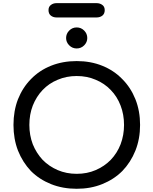

<svg xmlns="http://www.w3.org/2000/svg" viewBox="-20 -1174 961 1204"><path d="M460.9 9.8Q373 9.8 299.8 -19.5Q226.6 -48.8 173.8 -101.6Q122.1 -156.2 92.8 -229.5Q64.5 -302.7 64.5 -390.6Q64.5 -478.5 92.8 -551.8Q122.1 -625 173.8 -677.7Q226.6 -732.4 299.8 -761.7Q373 -791 460.9 -791Q548.8 -791 621.1 -761.7Q694.3 -732.4 747.1 -677.7Q799.8 -625 829.1 -551.8Q858.4 -478.5 858.4 -390.6Q858.4 -302.7 829.1 -229.5Q799.8 -156.2 747.1 -101.6Q694.3 -48.8 621.1 -19.5Q548.8 9.8 460.9 9.8ZM460.9 -84Q526.4 -84 580.1 -107.4Q634.8 -130.9 674.8 -171.9Q714.8 -213.9 736.3 -269.5Q757.8 -326.2 757.8 -390.6Q757.8 -456.1 736.3 -511.7Q714.8 -568.4 674.8 -609.4Q634.8 -651.4 580.1 -673.8Q526.4 -697.3 460.9 -697.3Q396.5 -697.3 341.8 -673.8Q287.1 -651.4 247.1 -609.4Q208 -568.4 185.5 -511.7Q164.1 -456.1 164.1 -390.6Q164.1 -326.2 185.5 -269.5Q208 -213.9 247.1 -171.9Q287.1 -130.9 341.8 -107.4Q396.5 -84 460.9 -84ZM460.9 -870.1Q433.6 -870.1 414.1 -889.6Q394.5 -909.2 394.5 -935.5Q394.5 -962.9 414.1 -982.4Q433.6 -1002 460.9 -1002Q488.3 -1002 507.8 -982.4Q527.3 -962.9 527.3 -935.5Q527.3 -909.2 507.8 -889.6Q488.3 -870.1 460.9 -870.1ZM335 -1064.5Q313.5 -1064.5 298.8 -1076.2Q284.2 -1087.9 284.2 -1110.4Q284.2 -1131.8 298.8 -1142.6Q313.5 -1154.3 335 -1154.3Q418 -1154.3 585 -1154.3Q607.4 -1154.3 622.1 -1142.6Q636.7 -1131.8 636.7 -1110.4Q636.7 -1087.9 622.1 -1076.2Q607.4 -1064.5 585 -1064.5Q502 -1064.5 335 -1064.5Z"/></svg>

Font: Abed
Style: Bold
Weight: 700
Designer: Johan Aakerlund
Version: Version 3.105